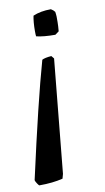

<svg xmlns="http://www.w3.org/2000/svg" viewBox="-101 -504 410 748"><g transform="rotate(-10 103.5 -130.0)"><path d="M156 -464Q166 -458 171 -451Q174 -434 173 -410Q173 -396 171 -374L156 -363Q110 -363 81 -370Q80 -376 80 -391Q80 -426 85 -451Q115 -464 156 -464ZM126 -284 135 -273 91 176 86 194Q46 204 -7 204Q-9 204 -15 195Q-21 186 -22 181Q45 -121 89 -276Q100 -282 126 -284Z"/></g></svg>

Font: Albura Medium
Style: Italic
Weight: 462
Italic angle: -7°
Designer: Mercedes Jáuregui
Foundry: Omnibus-Type Team
Version: Version 1.000